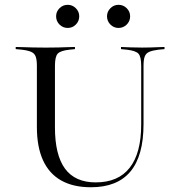

<svg xmlns="http://www.w3.org/2000/svg" viewBox="-20 -766 735 797"><path d="M133.1 -369.4V-492.7Q133.1 -517.7 128.2 -531Q123.4 -544.4 110.1 -550.4Q96.8 -556.5 71 -559.7L45.2 -562.1V-571Q60.5 -571 78.2 -570.2Q96 -569.4 116.9 -569Q137.9 -568.5 162.1 -568.5H171H178.2Q202.4 -568.5 222.2 -569Q241.9 -569.4 259.3 -570.2Q276.6 -571 291.1 -571V-562.1L267.7 -559.7Q230.6 -555.6 219.4 -543.1Q208.1 -530.6 208.1 -492.7V-369.4ZM357.3 11.3Q283.9 11.3 233.9 -16.9Q183.9 -45.2 158.5 -100.8Q133.1 -156.5 133.1 -238.7V-369.4H208.1V-237.1Q208.1 -122.6 250 -65.7Q291.9 -8.9 377.4 -8.9Q471 -8.9 518.5 -69.8Q566.1 -130.6 566.1 -249.2V-369.4H575.8V-250.8Q575.8 -119.4 521.4 -54Q466.9 11.3 357.3 11.3ZM566.1 -369.4V-492.7Q566.1 -530.6 554.8 -543.1Q543.5 -555.6 506.5 -559.7L482.3 -562.1V-571Q500 -570.2 521.8 -569.4Q543.5 -568.5 570.2 -568.5Q588.7 -568.5 605.6 -569Q622.6 -569.4 637.1 -570.2Q651.6 -571 662.9 -571V-562.1L637.1 -559.7Q612.1 -556.5 598.8 -550.4Q585.5 -544.4 580.6 -531Q575.8 -517.7 575.8 -492.7V-369.4ZM261.3 -650Q241.1 -650 227 -664.1Q212.9 -678.2 212.9 -698.4Q212.9 -717.7 227 -731.9Q241.1 -746 261.3 -746Q280.6 -746 294.8 -731.9Q308.9 -717.7 308.9 -698.4Q308.9 -678.2 294.8 -664.1Q280.6 -650 261.3 -650ZM471.8 -650Q452.4 -650 438.3 -664.1Q424.2 -678.2 424.2 -698.4Q424.2 -717.7 438.3 -731.9Q452.4 -746 471.8 -746Q491.9 -746 506 -731.9Q520.2 -717.7 520.2 -698.4Q520.2 -678.2 506 -664.1Q491.9 -650 471.8 -650Z"/></svg>

Font: Playfair 144pt SemiExpanded Light
Style: Regular
Weight: 300
Width: 6
Designer: Claus Eggers Sørensen
Foundry: Claus Eggers Sørensen
Version: Version 2.203